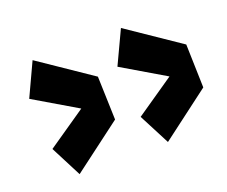

<svg xmlns="http://www.w3.org/2000/svg" viewBox="-83 -708 832 703"><g transform="rotate(-20 333.5 -356.5)"><path d="M118.2 -130.4 308.6 -273.9 303.2 -442.9 99.1 -581.5 39.1 -452.6 206.1 -354 56.2 -251ZM462.4 -130.4 652.3 -273.9 647.5 -442.9 443.4 -581.5 382.8 -452.6 549.8 -354 399.9 -251Z"/></g></svg>

Font: Luckiest Guy
Style: Regular
Weight: 400
Designer: Astigmatic (AOETI)
Foundry: Astigmatic (AOETI)
Version: Version 1.001